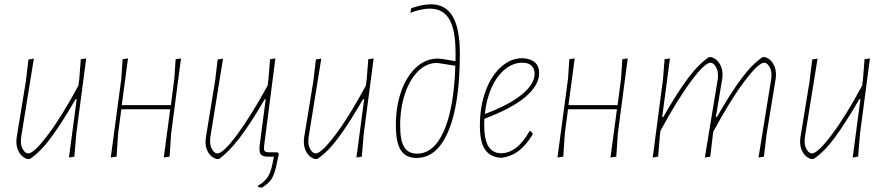

<svg xmlns="http://www.w3.org/2000/svg" viewBox="-20 -727 4114 891"><path d="M380 -456 334 -106 325 0 300 4 336 -267H331Q266 -155 216.5 -88Q167 -21 118 11H107Q83 4 69 -19.5Q55 -43 56 -74L57 -87L100 -350L112 -451L137 -455L78 -90L77 -75Q76 -50 87 -32.5Q98 -15 111 -15Q137 -15 201.5 -100Q266 -185 344 -330L348 -362L355 -452Z M820 -456 774 -106 767 0 740 4 770 -220H543L528 -106L521 0L494 4L543 -362L549 -452L574 -456L545 -239H773L789 -362L795 -452Z M1274 -13 1262 43Q1253 84 1239.5 104.5Q1226 125 1195 144L1178 141L1177 135Q1207 117 1221 96.5Q1235 76 1243 40L1251 0H1223Q1202 0 1193 -8Q1184 -16 1184 -35Q1184 -45 1185 -52L1213 -267H1209Q1140 -149 1090 -84.5Q1040 -20 996 11H985Q961 4 946.5 -19.5Q932 -43 934 -74L935 -87L978 -350L990 -451L1015 -455L956 -90L955 -75Q954 -52 964.5 -33.5Q975 -15 989 -15Q1016 -15 1081 -103Q1146 -191 1222 -330L1226 -362L1233 -452L1258 -456L1206 -53Q1205 -48 1205 -40Q1205 -28 1210.5 -24Q1216 -20 1230 -20H1268Z M1714 -456 1668 -106 1659 0 1634 4 1670 -267H1665Q1600 -155 1550.5 -88Q1501 -21 1452 11H1441Q1417 4 1403 -19.5Q1389 -43 1390 -74L1391 -87L1434 -350L1446 -451L1471 -455L1412 -90L1411 -75Q1410 -50 1421 -32.5Q1432 -15 1445 -15Q1471 -15 1535.5 -100Q1600 -185 1678 -330L1682 -362L1689 -452Z M1980 -707Q2048 -707 2081 -650.5Q2114 -594 2114 -477Q2114 -247 2061.5 -120.5Q2009 6 1913 6Q1863 6 1840 -30Q1817 -66 1817 -145Q1817 -233 1842 -303.5Q1867 -374 1911.5 -414.5Q1956 -455 2011 -455Q2031 -455 2094 -443V-484Q2094 -588 2065 -637.5Q2036 -687 1975 -687Q1936 -687 1886 -668L1884 -670L1889 -689Q1940 -707 1980 -707ZM2093 -422 2009 -435Q1960 -435 1921 -397Q1882 -359 1859.5 -292.5Q1837 -226 1837 -144Q1837 -76 1855.5 -45Q1874 -14 1915 -14Q1994 -14 2040.5 -120.5Q2087 -227 2093 -422Z M2444 -118 2453 -105Q2423 -55 2388.5 -28Q2354 -1 2308 5H2299Q2250 -1 2228.5 -36.5Q2207 -72 2207 -143Q2207 -231 2232.5 -302Q2258 -373 2303 -414.5Q2348 -456 2402 -457H2407Q2482 -451 2482 -388Q2482 -331 2418 -277Q2354 -223 2228 -176Q2227 -167 2227 -148Q2227 -80 2246.5 -48Q2266 -16 2306 -16Q2343 -16 2376.5 -42.5Q2410 -69 2437 -118ZM2230 -198Q2341 -239 2401 -288Q2461 -337 2461 -385Q2461 -408 2446.5 -422Q2432 -436 2404 -436Q2361 -436 2323.5 -405.5Q2286 -375 2261.5 -321Q2237 -267 2230 -198Z M2893 -456 2847 -106 2840 0 2813 4 2843 -220H2616L2601 -106L2594 0L2567 4L2616 -362L2622 -452L2647 -456L2618 -239H2846L2862 -362L2868 -452Z M3581 -377 3580 -364 3537 -101 3525 0 3500 4 3559 -361 3560 -376Q3561 -401 3550 -418.5Q3539 -436 3526 -436Q3500 -436 3435 -350Q3370 -264 3290 -116L3288 -101L3276 0L3251 4L3311 -361L3312 -376Q3312 -401 3301 -418.5Q3290 -436 3277 -436Q3251 -436 3187.5 -351Q3124 -266 3045 -120L3043 -106L3034 0L3009 4L3057 -362L3064 -452L3089 -456L3053 -184H3058Q3122 -296 3172 -363Q3222 -430 3270 -462H3281Q3305 -455 3319.5 -431.5Q3334 -408 3333 -377L3332 -364L3302 -184H3307Q3371 -296 3421 -363Q3471 -430 3519 -462H3530Q3554 -455 3568 -431.5Q3582 -408 3581 -377Z M4017 -456 3971 -106 3962 0 3937 4 3973 -267H3968Q3903 -155 3853.5 -88Q3804 -21 3755 11H3744Q3720 4 3706 -19.5Q3692 -43 3693 -74L3694 -87L3737 -350L3749 -451L3774 -455L3715 -90L3714 -75Q3713 -50 3724 -32.5Q3735 -15 3748 -15Q3774 -15 3838.5 -100Q3903 -185 3981 -330L3985 -362L3992 -452Z"/></svg>

Font: Luna Sans Thin
Style: Italic
Weight: 250
Italic angle: -7°
Designer: Juan Pablo del Peral
Foundry: Huerta Tipografica
Version: Version 2.001; ttfautohint (v1.5)